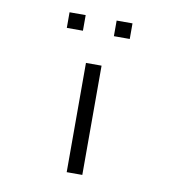

<svg xmlns="http://www.w3.org/2000/svg" viewBox="-72 -722 684 739"><g transform="rotate(10 270.0 -353.0)"><path d="M237 -476H298V-49H237ZM325 -657H387V-596H325ZM141 -657H204V-596H141Z"/></g></svg>

Font: ibm3270
Style: Regular
Weight: 400
Monospace: yes
Version: Version 2.0.3